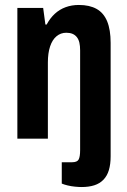

<svg xmlns="http://www.w3.org/2000/svg" viewBox="-20 -559 513 774"><path d="M309 195Q298 195 282.5 193.5Q267 192 252.5 188.5Q238 185 229 181V95H271Q291 95 297 84Q303 73 303 46V-356Q303 -374 300 -387Q297 -400 290 -409Q283 -418 272.5 -422.5Q262 -427 247 -427Q225 -427 208 -413Q191 -399 182 -372Q173 -345 173 -307V0H50V-527H154L163 -460H168Q182 -486 201 -503.5Q220 -521 244.5 -530Q269 -539 298 -539Q341 -539 369.5 -523Q398 -507 412 -473Q426 -439 426 -386V71Q426 103 419 126.5Q412 150 397 165.5Q382 181 360 188Q338 195 309 195Z"/></svg>

Font: Archivo Condensed
Style: Bold
Weight: 700
Width: 3
Designer: Hector Gatti
Foundry: Omnibus-Type
Version: Version 2.001